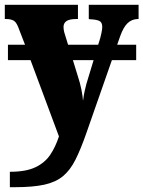

<svg xmlns="http://www.w3.org/2000/svg" viewBox="-23 -556 596 798"><path d="M18 158Q85 158 124.5 139Q164 120 186 87Q208 54 222 11L104 -306H10V-370H81L57 -432Q47 -462 35 -469.5Q23 -477 2 -477H-3V-536H301V-477H296Q266 -477 253.5 -468.5Q241 -460 241 -444Q241 -434 244 -422Q247 -410 251 -399L260 -370H385L391 -389Q394 -398 398 -416Q402 -434 402 -444Q402 -463 390 -469Q378 -475 350 -476L346 -477V-536H553V-477H549Q524 -476 507 -459.5Q490 -443 477 -407L464 -370H543V-306H442L336 -3Q313 63 291 107Q269 151 239 176Q209 201 161.5 211.5Q114 222 39 222H18ZM300 -241Q310 -211 315.5 -183Q321 -155 322 -137Q325 -159 328.5 -176Q332 -193 336 -207L366 -306H280Z"/></svg>

Font: Noto Serif SemiCondensed Black
Style: Regular
Weight: 900
Width: 4
Designer: Monotype Design Team
Foundry: Monotype Imaging Inc.
Version: Version 2.014; ttfautohint (v1.8.4.7-5d5b)